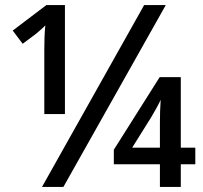

<svg xmlns="http://www.w3.org/2000/svg" viewBox="-20 -734 799 754"><path d="M145 0H229L631 -714H546ZM154 -541V-286H235V-714H162L30 -614L69 -562L121 -601C132 -610 147 -623 158 -634C155 -607 154 -572 154 -541ZM608 0H690V-89H747V-154H690V-431H607L427 -146V-89H608ZM499 -154 574 -274C586 -294 604 -326 611 -342C609 -315 608 -282 608 -252V-154Z"/></svg>

Font: Noto Sans SemiCondensed Medium
Style: Regular
Weight: 500
Width: 4
Designer: Monotype Design Team
Foundry: Monotype Imaging Inc.
Version: Version 2.013